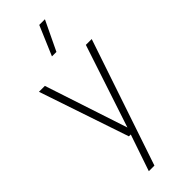

<svg xmlns="http://www.w3.org/2000/svg" viewBox="-328 -840 1091 1091"><g transform="rotate(-45 217.5 -294.0)"><path d="M188 0 5.5 -540.5H53L217.5 -41.5L382.5 -540.5H429.5L173 220H128L203 0ZM200 -630.5 275.5 -808H321L236 -630.5Z"/></g></svg>

Font: Encode Sans Cnd XLt
Style: Regular
Weight: 200
Width: 3
Designer: Multiple Designers
Foundry: Impallari Type
Version: Version 3.002; ttfautohint (v1.8.3) -l 8 -r 50 -G 200 -x 14 